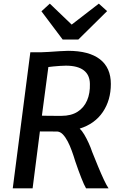

<svg xmlns="http://www.w3.org/2000/svg" viewBox="-20 -1034 666 1054"><path d="M50 0 146.5 -747H204Q217.5 -747 247.2 -749Q277 -751 307.5 -753Q338 -755 353.5 -755Q469 -755 528.8 -708.5Q588.5 -662 588.5 -573Q588.5 -484.5 544.5 -419.2Q500.5 -354 417.5 -328Q430 -316.5 442.8 -295Q455.5 -273.5 467 -248.2Q478.5 -223 486 -200Q502 -160 518.5 -120Q535 -80 550 -48Q565 -16 576 0H452.5Q447 -9 440.5 -23.5Q434 -38 426.5 -57Q419 -76 410.5 -99.2Q402 -122.5 393 -149Q384.5 -177.5 374.2 -205.8Q364 -234 351.8 -257.5Q339.5 -281 325.5 -295.8Q311.5 -310.5 295 -312L199 -312.5L159 0ZM317 -398Q370.5 -398 405.8 -420.5Q441 -443 458 -482.5Q475 -522 473.5 -573Q473 -622.5 439.8 -648Q406.5 -673.5 341.5 -673.5Q328.5 -673.5 309.2 -672.2Q290 -671 272.5 -669.2Q255 -667.5 245.5 -666L210 -399Q223 -398.5 249.5 -398.2Q276 -398 317 -398ZM324 -817 207.5 -972 253.5 -1014 373.5 -899 522.5 -1014 568 -973 410 -817Z"/></svg>

Font: Koeln Type Sans
Style: Italic
Weight: 400
Italic angle: -7.5°
Designer: Eben Sorkin
Foundry: Eben Sorkin
Version: Version 2.001